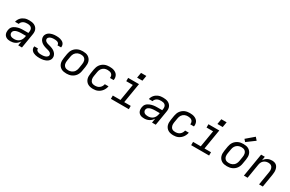

<svg xmlns="http://www.w3.org/2000/svg" viewBox="180 -2245 5640 3728"><g transform="rotate(30 3000.0 -381.0)"><path d="M199 8H198Q176 8 153.5 4.5Q131 1 112 -8.5Q93 -18 78.5 -33.5Q64 -49 56.5 -69Q49 -89 47.5 -111.5Q46 -134 50 -157Q53 -177 61 -196.5Q69 -216 83.5 -232.5Q98 -249 116.5 -260.5Q135 -272 154.5 -280Q174 -288 194.5 -293.5Q215 -299 235 -302Q255 -305 275.5 -306Q296 -307 316 -307H423L428 -339Q432 -364 427 -387.5Q422 -411 405.5 -427Q389 -443 365.5 -448.5Q342 -454 317 -454Q295 -454 272.5 -450.5Q250 -447 229 -436Q208 -425 192.5 -406Q177 -387 173 -365H90Q95 -389 106 -412Q117 -435 134.5 -455Q152 -475 174 -489.5Q196 -504 220 -513Q244 -522 268.5 -525Q293 -528 317 -528Q346 -528 374 -524Q402 -520 426.5 -509Q451 -498 470.5 -479.5Q490 -461 501 -436.5Q512 -412 513.5 -384Q515 -356 510 -327L456 0H372L388 -97Q373 -73 352 -52Q331 -31 305.5 -17.5Q280 -4 252.5 2Q225 8 199 8ZM241 -65Q270 -65 299.5 -74Q329 -83 352.5 -104Q376 -125 389 -153Q402 -181 407 -210L411 -234H316Q303 -234 290 -233.5Q277 -233 264 -231.5Q251 -230 237.5 -228Q224 -226 211 -222.5Q198 -219 185.5 -213.5Q173 -208 161.5 -200Q150 -192 142.5 -180Q135 -168 133 -155Q129 -134 137.5 -114.5Q146 -95 162 -84Q178 -73 199 -69Q220 -65 241 -65Z M853 8Q828 8 804 6Q780 4 757 -2Q734 -8 713 -18.5Q692 -29 676.5 -46Q661 -63 654 -85.5Q647 -108 652 -133Q652 -135 652 -136.5Q652 -138 653 -139H735Q735 -138 735 -137.5Q735 -137 735 -137Q733 -123 738 -111Q743 -99 752.5 -91Q762 -83 774.5 -78Q787 -73 799.5 -70Q812 -67 825.5 -66.5Q839 -66 853 -66Q866 -66 879.5 -66.5Q893 -67 906.5 -69.5Q920 -72 933.5 -76Q947 -80 959.5 -87Q972 -94 981.5 -105.5Q991 -117 994 -130Q996 -147 989 -161.5Q982 -176 970.5 -185.5Q959 -195 944 -201Q929 -207 914 -211Q899 -215 883.5 -219Q868 -223 853 -228Q838 -233 823.5 -238.5Q809 -244 795 -251.5Q781 -259 769 -268Q757 -277 746 -288Q735 -299 726.5 -312Q718 -325 712.5 -339.5Q707 -354 705.5 -370Q704 -386 706 -403Q710 -424 722 -444.5Q734 -465 752 -480Q770 -495 791 -504Q812 -513 834 -518.5Q856 -524 877.5 -526Q899 -528 921 -528Q945 -528 968.5 -526Q992 -524 1014 -517.5Q1036 -511 1056.5 -500.5Q1077 -490 1091.5 -473Q1106 -456 1112 -433.5Q1118 -411 1114 -387Q1114 -386 1113.5 -384Q1113 -382 1113 -381H1030Q1030 -382 1030 -382.5Q1030 -383 1031 -384Q1033 -397 1028.5 -408.5Q1024 -420 1015 -428.5Q1006 -437 995 -442Q984 -447 971.5 -449.5Q959 -452 946.5 -453Q934 -454 921 -454Q908 -454 895 -453.5Q882 -453 869 -450.5Q856 -448 843.5 -444Q831 -440 819 -432.5Q807 -425 798.5 -414Q790 -403 788 -390Q785 -374 792 -359.5Q799 -345 811 -335Q823 -325 837.5 -319Q852 -313 867 -309Q882 -305 897.5 -301Q913 -297 928 -292Q943 -287 957.5 -281.5Q972 -276 986 -268.5Q1000 -261 1012 -252Q1024 -243 1035 -232Q1046 -221 1054.5 -208Q1063 -195 1068.5 -180.5Q1074 -166 1076 -150Q1078 -134 1075 -118Q1072 -95 1059 -74.5Q1046 -54 1027 -39.5Q1008 -25 986 -15.5Q964 -6 942 -1Q920 4 897.5 6Q875 8 853 8Z M1454 8Q1423 8 1392.5 2.5Q1362 -3 1336.5 -18Q1311 -33 1293 -56Q1275 -79 1266 -107.5Q1257 -136 1257 -167Q1257 -198 1262 -230L1278 -330Q1283 -357 1292.5 -384Q1302 -411 1319 -435Q1336 -459 1359.5 -477.5Q1383 -496 1409.5 -507.5Q1436 -519 1464 -523.5Q1492 -528 1519 -528Q1551 -528 1581.5 -522.5Q1612 -517 1637 -502Q1662 -487 1680.5 -464Q1699 -441 1708 -412.5Q1717 -384 1717 -353Q1717 -322 1712 -290L1695 -190Q1691 -163 1681 -136Q1671 -109 1654 -85Q1637 -61 1613.5 -42.5Q1590 -24 1563.5 -12.5Q1537 -1 1509 3.5Q1481 8 1454 8ZM1455 -65Q1473 -65 1492 -68.5Q1511 -72 1528.5 -80.5Q1546 -89 1561.5 -102Q1577 -115 1587.5 -131.5Q1598 -148 1604.5 -166Q1611 -184 1614 -202L1630 -302Q1633 -322 1633.5 -341Q1634 -360 1629.5 -378Q1625 -396 1615 -411.5Q1605 -427 1590 -437Q1575 -447 1556.5 -451Q1538 -455 1518 -455Q1500 -455 1481.5 -451.5Q1463 -448 1445 -439.5Q1427 -431 1412 -418Q1397 -405 1386 -388.5Q1375 -372 1369 -354Q1363 -336 1360 -318L1343 -218Q1340 -198 1339.5 -179Q1339 -160 1343.5 -142Q1348 -124 1358.5 -108.5Q1369 -93 1383.5 -83Q1398 -73 1417 -69Q1436 -65 1455 -65Z M2052 8Q2021 8 1990.5 2Q1960 -4 1935 -18.5Q1910 -33 1892 -56Q1874 -79 1865 -107.5Q1856 -136 1856.5 -167Q1857 -198 1862 -230L1878 -330Q1883 -357 1892.5 -384Q1902 -411 1918.5 -434.5Q1935 -458 1958 -477Q1981 -496 2007.5 -507.5Q2034 -519 2062 -523.5Q2090 -528 2117 -528Q2144 -528 2171 -524.5Q2198 -521 2222 -511.5Q2246 -502 2266.5 -486.5Q2287 -471 2299.5 -448.5Q2312 -426 2316 -399.5Q2320 -373 2315 -346Q2315 -345 2315 -344Q2315 -343 2314 -342H2232Q2232 -343 2232 -343.5Q2232 -344 2232 -344Q2236 -369 2229 -391.5Q2222 -414 2205 -428.5Q2188 -443 2164.5 -448.5Q2141 -454 2117 -454Q2099 -454 2080 -451Q2061 -448 2043.5 -439.5Q2026 -431 2011 -418Q1996 -405 1985.5 -388.5Q1975 -372 1969 -354Q1963 -336 1960 -318L1943 -218Q1940 -199 1939.5 -179.5Q1939 -160 1943.5 -142.5Q1948 -125 1957.5 -109.5Q1967 -94 1981.5 -84Q1996 -74 2014.5 -70Q2033 -66 2052 -66Q2078 -66 2104 -72.5Q2130 -79 2152 -96Q2174 -113 2187.5 -137Q2201 -161 2206 -187H2289Q2284 -160 2273 -134Q2262 -108 2245.5 -85Q2229 -62 2206.5 -43.5Q2184 -25 2158.5 -13Q2133 -1 2106 3.5Q2079 8 2052 8Z M2450 0V-74H2622L2684 -446H2537V-520H2780L2706 -74H2852V0ZM2685 -611 2705 -729H2824L2804 -611Z M3199 8H3198Q3176 8 3153.5 4.5Q3131 1 3112 -8.5Q3093 -18 3078.5 -33.5Q3064 -49 3056.5 -69Q3049 -89 3047.5 -111.5Q3046 -134 3050 -157Q3053 -177 3061 -196.5Q3069 -216 3083.5 -232.5Q3098 -249 3116.5 -260.5Q3135 -272 3154.5 -280Q3174 -288 3194.5 -293.5Q3215 -299 3235 -302Q3255 -305 3275.5 -306Q3296 -307 3316 -307H3423L3428 -339Q3432 -364 3427 -387.5Q3422 -411 3405.5 -427Q3389 -443 3365.5 -448.5Q3342 -454 3317 -454Q3295 -454 3272.5 -450.5Q3250 -447 3229 -436Q3208 -425 3192.5 -406Q3177 -387 3173 -365H3090Q3095 -389 3106 -412Q3117 -435 3134.5 -455Q3152 -475 3174 -489.5Q3196 -504 3220 -513Q3244 -522 3268.5 -525Q3293 -528 3317 -528Q3346 -528 3374 -524Q3402 -520 3426.5 -509Q3451 -498 3470.5 -479.5Q3490 -461 3501 -436.5Q3512 -412 3513.5 -384Q3515 -356 3510 -327L3456 0H3372L3388 -97Q3373 -73 3352 -52Q3331 -31 3305.5 -17.5Q3280 -4 3252.5 2Q3225 8 3199 8ZM3241 -65Q3270 -65 3299.5 -74Q3329 -83 3352.5 -104Q3376 -125 3389 -153Q3402 -181 3407 -210L3411 -234H3316Q3303 -234 3290 -233.5Q3277 -233 3264 -231.5Q3251 -230 3237.5 -228Q3224 -226 3211 -222.5Q3198 -219 3185.5 -213.5Q3173 -208 3161.5 -200Q3150 -192 3142.5 -180Q3135 -168 3133 -155Q3129 -134 3137.5 -114.5Q3146 -95 3162 -84Q3178 -73 3199 -69Q3220 -65 3241 -65Z M3852 8Q3821 8 3790.5 2Q3760 -4 3735 -18.5Q3710 -33 3692 -56Q3674 -79 3665 -107.5Q3656 -136 3656.5 -167Q3657 -198 3662 -230L3678 -330Q3683 -357 3692.5 -384Q3702 -411 3718.5 -434.5Q3735 -458 3758 -477Q3781 -496 3807.5 -507.5Q3834 -519 3862 -523.5Q3890 -528 3917 -528Q3944 -528 3971 -524.5Q3998 -521 4022 -511.5Q4046 -502 4066.5 -486.5Q4087 -471 4099.5 -448.5Q4112 -426 4116 -399.5Q4120 -373 4115 -346Q4115 -345 4115 -344Q4115 -343 4114 -342H4032Q4032 -343 4032 -343.5Q4032 -344 4032 -344Q4036 -369 4029 -391.5Q4022 -414 4005 -428.5Q3988 -443 3964.5 -448.5Q3941 -454 3917 -454Q3899 -454 3880 -451Q3861 -448 3843.5 -439.5Q3826 -431 3811 -418Q3796 -405 3785.5 -388.5Q3775 -372 3769 -354Q3763 -336 3760 -318L3743 -218Q3740 -199 3739.5 -179.5Q3739 -160 3743.5 -142.5Q3748 -125 3757.5 -109.5Q3767 -94 3781.5 -84Q3796 -74 3814.5 -70Q3833 -66 3852 -66Q3878 -66 3904 -72.5Q3930 -79 3952 -96Q3974 -113 3987.5 -137Q4001 -161 4006 -187H4089Q4084 -160 4073 -134Q4062 -108 4045.5 -85Q4029 -62 4006.5 -43.5Q3984 -25 3958.5 -13Q3933 -1 3906 3.5Q3879 8 3852 8Z M4250 0V-74H4422L4484 -446H4337V-520H4580L4506 -74H4652V0ZM4485 -611 4505 -729H4624L4604 -611Z M5054 8Q5023 8 4992.5 2.5Q4962 -3 4936.5 -18Q4911 -33 4893 -56Q4875 -79 4866 -107.5Q4857 -136 4857 -167Q4857 -198 4862 -230L4878 -330Q4883 -357 4892.5 -384Q4902 -411 4919 -435Q4936 -459 4959.5 -477.5Q4983 -496 5009.5 -507.5Q5036 -519 5064 -523.5Q5092 -528 5119 -528Q5151 -528 5181.5 -522.5Q5212 -517 5237 -502Q5262 -487 5280.5 -464Q5299 -441 5308 -412.5Q5317 -384 5317 -353Q5317 -322 5312 -290L5295 -190Q5291 -163 5281 -136Q5271 -109 5254 -85Q5237 -61 5213.5 -42.5Q5190 -24 5163.5 -12.5Q5137 -1 5109 3.5Q5081 8 5054 8ZM5055 -65Q5073 -65 5092 -68.5Q5111 -72 5128.5 -80.5Q5146 -89 5161.5 -102Q5177 -115 5187.5 -131.5Q5198 -148 5204.5 -166Q5211 -184 5214 -202L5230 -302Q5233 -322 5233.5 -341Q5234 -360 5229.5 -378Q5225 -396 5215 -411.5Q5205 -427 5190 -437Q5175 -447 5156.5 -451Q5138 -455 5118 -455Q5100 -455 5081.5 -451.5Q5063 -448 5045 -439.5Q5027 -431 5012 -418Q4997 -405 4986 -388.5Q4975 -372 4969 -354Q4963 -336 4960 -318L4943 -218Q4940 -198 4939.5 -179Q4939 -160 4943.5 -142Q4948 -124 4958.5 -108.5Q4969 -93 4983.5 -83Q4998 -73 5017 -69Q5036 -65 5055 -65ZM5127 -576 5084 -624 5255 -770 5308 -710Z M5432 0 5518 -520H5601L5587 -434Q5601 -456 5620.5 -474.5Q5640 -493 5663.5 -505.5Q5687 -518 5712 -523Q5737 -528 5761 -528Q5789 -528 5815.5 -520.5Q5842 -513 5861.5 -495.5Q5881 -478 5892 -453.5Q5903 -429 5907.5 -402Q5912 -375 5910 -347Q5908 -319 5904 -290L5856 0H5772L5822 -302Q5825 -321 5826 -340Q5827 -359 5823 -376.5Q5819 -394 5810 -409.5Q5801 -425 5787 -435.5Q5773 -446 5755 -450.5Q5737 -455 5718 -455Q5701 -455 5683.5 -451.5Q5666 -448 5649.5 -440.5Q5633 -433 5618.5 -420.5Q5604 -408 5594 -393Q5584 -378 5578 -361Q5572 -344 5569 -327L5515 0Z"/></g></svg>

Font: Iosevka SS04 Extended Oblique
Style: Regular
Weight: 400
Width: 7
Italic angle: -9°
Monospace: yes
Designer: Belleve Invis
Foundry: Belleve Invis
Version: Version 19.0.0; ttfautohint (v1.8.4)